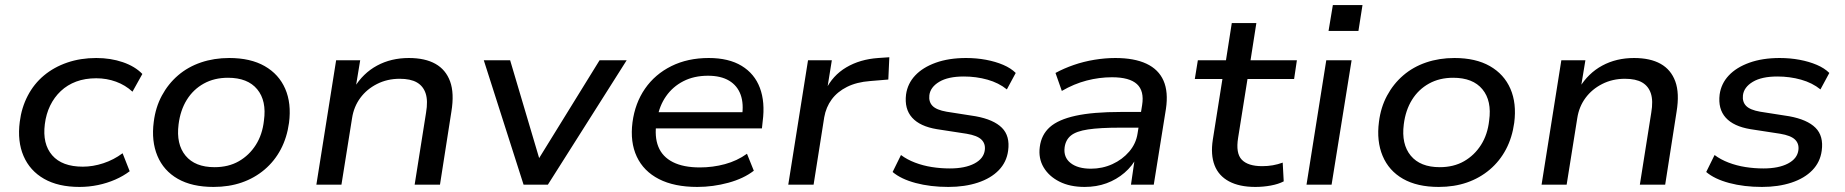

<svg xmlns="http://www.w3.org/2000/svg" viewBox="-20 -729 7285 758"><path d="M294 9Q210 9 154 -23Q98 -55 73 -113Q48 -171 58 -248Q65 -304 89.5 -351Q114 -398 153.5 -431Q193 -464 245.5 -482Q298 -500 360 -500Q417 -500 465 -483.5Q513 -467 542 -437L503 -367Q475 -393 438 -406.5Q401 -420 360 -420Q316 -420 281 -407Q246 -394 220 -369.5Q194 -345 178 -312Q162 -279 157 -239Q147 -161 186 -116Q225 -71 307 -71Q347 -71 388 -84.5Q429 -98 464 -124L492 -53Q467 -34 435 -20Q403 -6 367 1.5Q331 9 294 9Z M823 9Q738 9 682 -23Q626 -55 601.5 -113.5Q577 -172 587 -248Q594 -305 619 -351.5Q644 -398 683 -431.5Q722 -465 773.5 -482.5Q825 -500 885 -500Q969 -500 1025 -468Q1081 -436 1106 -378.5Q1131 -321 1121 -244Q1113 -186 1088.5 -139.5Q1064 -93 1024.5 -59.5Q985 -26 934.5 -8.5Q884 9 823 9ZM827 -69Q882 -69 923 -92.5Q964 -116 990 -157Q1016 -198 1022 -253Q1033 -331 995.5 -376.5Q958 -422 880 -422Q826 -422 784.5 -399Q743 -376 717.5 -335Q692 -294 685 -238Q675 -160 712.5 -114.5Q750 -69 827 -69Z M1229 0 1307 -491H1402L1384 -382H1378Q1413 -440 1468.5 -470Q1524 -500 1594 -500Q1658 -500 1699 -477Q1740 -454 1757 -407.5Q1774 -361 1762 -288L1717 0H1617L1662 -284Q1670 -331 1660.5 -360Q1651 -389 1626 -403.5Q1601 -418 1558 -418Q1509 -418 1468.5 -397.5Q1428 -377 1402.5 -342.5Q1377 -308 1370 -263L1328 0Z M2047 0 1890 -491H1994L2115 -83H2095L2347 -491H2454L2143 0Z M2733 9Q2642 9 2581.5 -22Q2521 -53 2494 -110.5Q2467 -168 2477 -246Q2487 -322 2526.5 -379Q2566 -436 2630.5 -468Q2695 -500 2778 -500Q2857 -500 2908 -469Q2959 -438 2980 -382Q3001 -326 2991 -250L2988 -222H2549L2558 -286H2931L2909 -268Q2917 -319 2904 -355Q2891 -391 2858.5 -410.5Q2826 -430 2775 -430Q2720 -430 2678 -408.5Q2636 -387 2609.5 -349Q2583 -311 2575 -262L2572 -247Q2563 -190 2579 -150Q2595 -110 2636.5 -89Q2678 -68 2743 -68Q2794 -68 2842 -81Q2890 -94 2929 -122L2956 -55Q2916 -24 2855.5 -7.5Q2795 9 2733 9Z M3092 0 3170 -491H3264L3245 -373H3239Q3267 -431 3321 -463Q3375 -495 3447 -500L3491 -503L3487 -415L3415 -409Q3362 -405 3324 -386Q3286 -367 3263.5 -336.5Q3241 -306 3234 -266L3192 0Z M3724 9Q3653 9 3595 -6.5Q3537 -22 3504 -50L3537 -117Q3561 -99 3592.5 -87Q3624 -75 3659 -69.5Q3694 -64 3730 -64Q3790 -64 3827 -83.5Q3864 -103 3868 -137Q3871 -162 3854.5 -178Q3838 -194 3796 -201L3679 -219Q3612 -230 3581 -264.5Q3550 -299 3557 -356Q3563 -399 3593 -431Q3623 -463 3674.5 -481.5Q3726 -500 3794 -500Q3835 -500 3872.5 -493Q3910 -486 3940.5 -473Q3971 -460 3990 -441L3955 -376Q3923 -402 3878.5 -414.5Q3834 -427 3785 -427Q3723 -427 3688 -406Q3653 -385 3649 -353Q3646 -327 3661.5 -311Q3677 -295 3717 -288L3832 -270Q3903 -257 3935.5 -224.5Q3968 -192 3960 -134Q3954 -89 3923 -57Q3892 -25 3840.5 -8Q3789 9 3724 9Z M4262 9Q4204 9 4162.5 -12Q4121 -33 4100 -68.5Q4079 -104 4085 -149Q4091 -197 4124.5 -227Q4158 -257 4226.5 -272Q4295 -287 4405 -287H4500L4490 -225H4402Q4322 -225 4275.5 -218Q4229 -211 4208 -194Q4187 -177 4183 -147Q4178 -108 4206.5 -85.5Q4235 -63 4287 -63Q4332 -63 4371.5 -81Q4411 -99 4438 -130.5Q4465 -162 4471 -202L4489 -314Q4498 -370 4468.5 -397Q4439 -424 4370 -424Q4320 -424 4270 -411Q4220 -398 4172 -370L4147 -441Q4180 -459 4219 -472.5Q4258 -486 4300.5 -493Q4343 -500 4383 -500Q4458 -500 4506 -477.5Q4554 -455 4573.5 -410.5Q4593 -366 4583 -299L4535 0H4445L4461 -110H4469Q4451 -74 4419.5 -47Q4388 -20 4348.5 -5.5Q4309 9 4262 9Z M4936 9Q4873 9 4832 -13Q4791 -35 4775 -76.5Q4759 -118 4768 -177L4806 -417H4697L4709 -491H4820L4843 -638H4940L4917 -491H5100L5089 -417H4905L4868 -185Q4858 -124 4882.5 -98.5Q4907 -73 4963 -73Q4985 -73 5005 -76.5Q5025 -80 5044 -87L5048 -13Q5027 -2 4997 3.5Q4967 9 4936 9Z M5225 -607 5242 -709H5359L5343 -607ZM5138 0 5216 -491H5316L5237 0Z M5660 9Q5575 9 5519 -23Q5463 -55 5438.5 -113.5Q5414 -172 5424 -248Q5431 -305 5456 -351.5Q5481 -398 5520 -431.5Q5559 -465 5610.5 -482.5Q5662 -500 5722 -500Q5806 -500 5862 -468Q5918 -436 5943 -378.5Q5968 -321 5958 -244Q5950 -186 5925.5 -139.5Q5901 -93 5861.5 -59.5Q5822 -26 5771.5 -8.5Q5721 9 5660 9ZM5664 -69Q5719 -69 5760 -92.5Q5801 -116 5827 -157Q5853 -198 5859 -253Q5870 -331 5832.5 -376.5Q5795 -422 5717 -422Q5663 -422 5621.5 -399Q5580 -376 5554.5 -335Q5529 -294 5522 -238Q5512 -160 5549.5 -114.5Q5587 -69 5664 -69Z M6066 0 6144 -491H6239L6221 -382H6215Q6250 -440 6305.5 -470Q6361 -500 6431 -500Q6495 -500 6536 -477Q6577 -454 6594 -407.5Q6611 -361 6599 -288L6554 0H6454L6499 -284Q6507 -331 6497.5 -360Q6488 -389 6463 -403.5Q6438 -418 6395 -418Q6346 -418 6305.5 -397.5Q6265 -377 6239.5 -342.5Q6214 -308 6207 -263L6165 0Z M6936 9Q6865 9 6807 -6.5Q6749 -22 6716 -50L6749 -117Q6773 -99 6804.5 -87Q6836 -75 6871 -69.5Q6906 -64 6942 -64Q7002 -64 7039 -83.5Q7076 -103 7080 -137Q7083 -162 7066.5 -178Q7050 -194 7008 -201L6891 -219Q6824 -230 6793 -264.5Q6762 -299 6769 -356Q6775 -399 6805 -431Q6835 -463 6886.5 -481.5Q6938 -500 7006 -500Q7047 -500 7084.5 -493Q7122 -486 7152.5 -473Q7183 -460 7202 -441L7167 -376Q7135 -402 7090.5 -414.5Q7046 -427 6997 -427Q6935 -427 6900 -406Q6865 -385 6861 -353Q6858 -327 6873.5 -311Q6889 -295 6929 -288L7044 -270Q7115 -257 7147.5 -224.5Q7180 -192 7172 -134Q7166 -89 7135 -57Q7104 -25 7052.5 -8Q7001 9 6936 9Z"/></svg>

Font: Nunito Sans 10pt SemiExpanded Medium
Style: Italic
Weight: 500
Width: 6
Italic angle: -9°
Designer: Vernon Adams
Foundry: Vernon Adams
Version: Version 3.101;gftools[0.9.27]